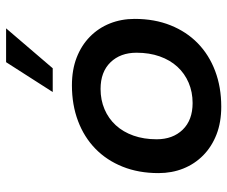

<svg xmlns="http://www.w3.org/2000/svg" viewBox="-78 -658 746 630"><g transform="rotate(-90 295.0 -343.0)"><path d="M260 10Q209 10 169 -5.5Q129 -21 100.5 -49Q72 -77 57 -114.5Q42 -152 42 -196Q42 -261 63 -313.5Q84 -366 122 -403Q160 -440 213 -460Q266 -480 330 -480Q381 -480 421 -464.5Q461 -449 489.5 -421Q518 -393 533 -355.5Q548 -318 548 -274Q548 -209 527 -156.5Q506 -104 468 -67Q430 -30 377 -10Q324 10 260 10ZM272 -84Q308 -84 338.5 -97Q369 -110 391 -134Q413 -158 425 -192Q437 -226 437 -268Q437 -321 405.5 -353.5Q374 -386 318 -386Q282 -386 251.5 -373Q221 -360 199 -336Q177 -312 165 -278Q153 -244 153 -202Q153 -149 184.5 -116.5Q216 -84 272 -84ZM308 -543 406 -696H517L386 -543Z"/></g></svg>

Font: Celebes SemiBold
Style: Italic
Weight: 600
Italic angle: -10°
Designer: Anugrah Pasau
Foundry: Lafontype
Version: Version 1.000; ttfautohint (v1.8.4)